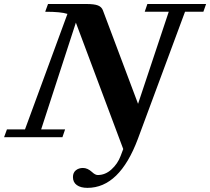

<svg xmlns="http://www.w3.org/2000/svg" viewBox="-57 -683 1046 956"><path d="M-36.6 0 -22.5 -38.6H67.4L278.8 -613.8Q247.1 -624.5 168 -624.5L182.1 -663.1H372.6Q412.1 -663.1 430.4 -656Q448.7 -648.9 455.1 -632.3L630.4 -166L783.2 -624.5H663.6L676.8 -663.1H969.2L955.6 -624.5H864.3L629.4 8.8Q538.1 252.4 378.4 252.4Q344.7 252.4 325.4 238.5Q306.2 224.6 306.2 198.7Q306.2 176.8 320.6 165Q335 153.3 356 153.3Q378.9 153.3 400.9 173.3Q417 188.5 429.7 188.5Q467.3 188.5 498 160.6Q528.8 132.8 543.5 93.8L556.6 59.1L320.8 -570.3L147.9 -38.6H267.1L253.9 0Z"/></svg>

Font: Elstob 8pt
Style: Bold Italic
Weight: 700
Italic angle: -20°
Designer: Peter S. Baker
Version: Version 1.015